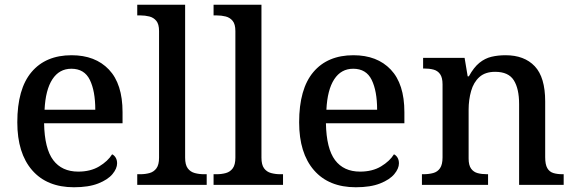

<svg xmlns="http://www.w3.org/2000/svg" viewBox="-20 -780 2425 810"><path d="M292 10Q178 10 115.5 -62Q53 -134 53 -264Q53 -405 113 -476Q173 -547 282 -547Q382 -547 439.5 -486.5Q497 -426 497 -307V-260H166Q168 -153 204.5 -104.5Q241 -56 310 -56Q362 -56 398.5 -78Q435 -100 453 -129Q462 -125 468 -115Q474 -105 474 -91Q474 -69 454.5 -45.5Q435 -22 394.5 -6Q354 10 292 10ZM382 -317Q382 -396 359 -443Q336 -490 281 -490Q230 -490 201 -445.5Q172 -401 168 -317Z M559 0V-45H572Q593 -45 611 -50Q629 -55 640 -70Q651 -85 651 -115V-649Q651 -678 639.5 -692Q628 -706 610 -710.5Q592 -715 572 -715H559V-760H761V-115Q761 -85 772 -70Q783 -55 801.5 -50Q820 -45 840 -45H852V0Z M881 0V-45H894Q915 -45 933 -50Q951 -55 962 -70Q973 -85 973 -115V-649Q973 -678 961.5 -692Q950 -706 932 -710.5Q914 -715 894 -715H881V-760H1083V-115Q1083 -85 1094 -70Q1105 -55 1123.5 -50Q1142 -45 1162 -45H1174V0Z M1481 10Q1367 10 1304.5 -62Q1242 -134 1242 -264Q1242 -405 1302 -476Q1362 -547 1471 -547Q1571 -547 1628.5 -486.5Q1686 -426 1686 -307V-260H1355Q1357 -153 1393.5 -104.5Q1430 -56 1499 -56Q1551 -56 1587.5 -78Q1624 -100 1642 -129Q1651 -125 1657 -115Q1663 -105 1663 -91Q1663 -69 1643.5 -45.5Q1624 -22 1583.5 -6Q1543 10 1481 10ZM1571 -317Q1571 -396 1548 -443Q1525 -490 1470 -490Q1419 -490 1390 -445.5Q1361 -401 1357 -317Z M1760 0V-45H1766Q1789 -45 1807.5 -50Q1826 -55 1836.5 -70.5Q1847 -86 1847 -116V-424Q1847 -453 1836.5 -467.5Q1826 -482 1808.5 -486.5Q1791 -491 1769 -491H1765V-536H1940L1953 -458H1958Q1979 -496 2002.5 -515Q2026 -534 2053.5 -540.5Q2081 -547 2113 -547Q2192 -547 2236 -500.5Q2280 -454 2280 -352V-117Q2280 -86 2289 -70.5Q2298 -55 2314.5 -50Q2331 -45 2353 -45H2358V0H2170V-341Q2170 -406 2147.5 -441.5Q2125 -477 2069 -477Q2027 -477 2002.5 -455Q1978 -433 1967.5 -396Q1957 -359 1957 -317V-111Q1957 -83 1967.5 -68.5Q1978 -54 1995.5 -49.5Q2013 -45 2035 -45H2039V0Z"/></svg>

Font: Noto Serif Gujarati Medium
Style: Regular
Weight: 500
Version: Version 2.102